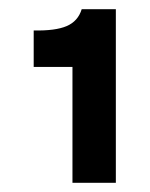

<svg xmlns="http://www.w3.org/2000/svg" viewBox="-20 -799 324 416"><path d="M137 -403V-654H53V-733Q100 -732 124.5 -742.5Q149 -753 157 -779H231V-403Z"/></svg>

Font: Atkinson Hyperlegible Next
Style: Bold
Weight: 700
Designer: Elliott Scott, Megan Eiswerth, Linus Boman, Theodore Petrosky, Letters from Sweden
Foundry: Applied Design Works, Letters from Sweden
Version: Version 2.001